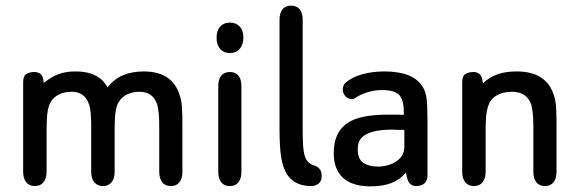

<svg xmlns="http://www.w3.org/2000/svg" viewBox="-20 -650 2050 680"><path d="M135 -356Q133 -381 123.5 -388Q114 -395 102 -395Q85 -395 73.5 -388Q62 -381 62 -358V-41Q62 -18 73 -4.5Q84 9 103 9Q123 9 134 -4.5Q145 -18 145 -41V-192Q145 -231 148.5 -254Q152 -277 161 -291Q171 -307 190 -316Q209 -325 234 -325Q278 -325 294 -284Q299 -273 301 -252Q303 -231 303 -201V-41Q303 -18 314 -4.5Q325 9 345 9Q364 9 375 -4.5Q386 -18 386 -41V-195Q386 -232 389.5 -255Q393 -278 402 -291Q412 -307 431 -316Q450 -325 474 -325Q497 -325 512.5 -314.5Q528 -304 536 -282Q544 -259 544 -201V-41Q544 -18 554.5 -4.5Q565 9 585 9Q605 9 615.5 -4.5Q626 -18 626 -41V-208Q626 -245 624.5 -268.5Q623 -292 618 -308Q593 -397 489 -397Q447 -397 414.5 -383Q382 -369 361 -340Q331 -397 248 -397Q212 -397 186 -387Q160 -377 135 -356Z M794 -570Q773 -570 760 -556Q747 -542 747 -516Q747 -491 760 -476.5Q773 -462 794 -462Q816 -462 829 -477Q842 -492 842 -516Q842 -542 829 -556Q816 -570 794 -570ZM753 -41Q753 -18 763.5 -4.5Q774 9 794 9Q814 9 824.5 -4.5Q835 -18 835 -41V-345Q835 -369 824.5 -382Q814 -395 794 -395Q774 -395 763.5 -382Q753 -369 753 -345Z M1082 9Q1098 9 1108.5 0Q1119 -9 1119 -24Q1120 -40 1113.5 -49.5Q1107 -59 1095 -63Q1078 -68 1068.5 -79.5Q1059 -91 1055.5 -115.5Q1052 -140 1052 -184V-580Q1052 -604 1041.5 -617Q1031 -630 1011 -630Q991 -630 980.5 -617Q970 -604 970 -580V-194Q970 -128 976 -92Q982 -56 996 -33Q1024 9 1082 9Z M1410 -243Q1393 -244 1384 -244Q1375 -244 1370 -244Q1365 -244 1359 -244Q1306 -244 1270 -237Q1234 -230 1212 -215Q1162 -183 1162 -108Q1162 -50 1195 -20Q1228 10 1292 10Q1335 10 1365.5 -1.5Q1396 -13 1418 -39Q1422 -10 1431 -0.5Q1440 9 1454 9Q1473 9 1483.5 -1Q1494 -11 1494 -29V-226Q1494 -279 1490.5 -303.5Q1487 -328 1476 -344Q1459 -371 1425 -384Q1391 -397 1341 -397Q1299 -397 1263 -387Q1227 -377 1205 -358Q1194 -349 1194 -333Q1194 -319 1203.5 -309Q1213 -299 1226 -299Q1234 -299 1241 -305Q1260 -317 1284 -324Q1308 -331 1333 -331Q1376 -331 1393 -314.5Q1410 -298 1410 -254ZM1412 -190V-129Q1412 -106 1397.5 -90.5Q1383 -75 1362 -67.5Q1341 -60 1319 -60Q1287 -60 1267 -73Q1247 -86 1247 -122Q1247 -149 1262 -163.5Q1277 -178 1304.5 -184.5Q1332 -191 1372 -191Q1381 -190 1391.5 -190Q1402 -190 1412 -190Z M1690 -355Q1688 -380 1678.5 -387.5Q1669 -395 1658 -395Q1640 -395 1628.5 -388Q1617 -381 1617 -358V-41Q1617 -18 1628 -4.5Q1639 9 1658 9Q1678 9 1689 -4.5Q1700 -18 1700 -41V-192Q1700 -232 1704 -255Q1708 -278 1718 -293Q1728 -308 1748 -316.5Q1768 -325 1793 -325Q1842 -325 1859 -286Q1864 -274 1866.5 -252.5Q1869 -231 1869 -201V-41Q1869 -18 1879.5 -4.5Q1890 9 1910 9Q1930 9 1940.5 -4.5Q1951 -18 1951 -41V-208Q1951 -244 1949.5 -269Q1948 -294 1943 -308Q1918 -397 1810 -397Q1771 -397 1742.5 -387Q1714 -377 1690 -355Z"/></svg>

Font: Beiruti Medium
Style: Regular
Weight: 500
Designer: Arlette Boutros
Foundry: Boutros
Version: Version 1.41